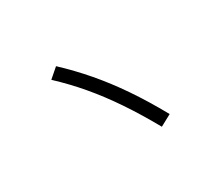

<svg xmlns="http://www.w3.org/2000/svg" viewBox="-105 -895 1211 1057"><g transform="rotate(-30 500.0 -367.0)"><path d="M663 -77Q598 -193 535.5 -285.5Q473 -378 407 -456Q341 -534 265 -605L325 -657Q403 -584 471.5 -504Q540 -424 604.5 -329.5Q669 -235 735 -116Z"/></g></svg>

Font: M PLUS 1 Thin
Style: Regular
Weight: 400
Version: Version 1.001